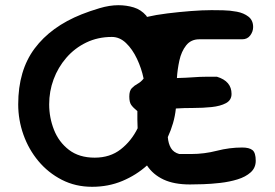

<svg xmlns="http://www.w3.org/2000/svg" viewBox="-20 -718 1058 738"><path d="M334 0Q270 0 217.5 -27Q165 -54 127.5 -99Q90 -144 70 -200.5Q50 -257 50 -317Q50 -447 113 -531.5Q176 -616 294 -663Q324 -675 362.5 -686.5Q401 -698 435 -698Q466 -698 494 -689.5Q522 -681 542 -658L545 -653Q579 -661 623.5 -666.5Q668 -672 713 -675.5Q758 -679 793 -679Q810 -679 837 -678.5Q864 -678 890.5 -673Q917 -668 935 -654Q953 -640 953 -614Q953 -597 942 -582Q931 -567 911 -567H746Q714 -567 695.5 -543.5Q677 -520 669.5 -485.5Q662 -451 660 -418Q697 -419 723 -421Q749 -423 772 -423H814Q870 -406 870 -357Q870 -333 848.5 -321.5Q827 -310 793.5 -306.5Q760 -303 723 -303Q686 -303 656 -301Q653 -272 645 -244.5Q637 -217 625 -191Q627 -166 637 -149Q647 -132 669 -126H715Q765 -126 813.5 -138.5Q862 -151 911 -151Q938 -151 950.5 -141Q963 -131 963 -100Q963 -73 943.5 -55.5Q924 -38 893 -28.5Q862 -19 827 -15Q792 -11 761 -10Q730 -9 710 -9Q649 -9 608.5 -28Q568 -47 545 -82Q504 -45 450.5 -22.5Q397 0 334 0ZM344 -112Q403 -112 444 -144Q485 -176 509 -225Q508 -241 508 -257.5Q508 -274 508 -291Q492 -304 484.5 -314.5Q477 -325 477 -347Q477 -369 486.5 -379Q496 -389 509 -396Q522 -403 532 -416Q524 -455 506.5 -492Q489 -529 464.5 -552.5Q440 -576 410 -576Q356 -576 311.5 -554.5Q267 -533 235 -496Q203 -459 186 -413Q169 -367 169 -317Q169 -266 187.5 -219Q206 -172 245 -142Q284 -112 344 -112Z"/></svg>

Font: Fuzzy Bubbles
Style: Bold
Weight: 700
Designer: Robert E. Leuschke
Foundry: Robert E. Leuschke
Version: Version 1.010; ttfautohint (v1.8.3)